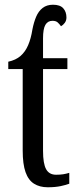

<svg xmlns="http://www.w3.org/2000/svg" viewBox="-20 -782 331 812"><path d="M182 10Q148 10 124 -5Q100 -20 88 -54Q76 -88 76 -145V-490H15V-521Q47 -528 67 -545.5Q87 -563 99 -591Q111 -619 117 -657Q123 -688 133 -711.5Q143 -735 160.5 -748.5Q178 -762 204 -762Q234 -762 247.5 -747Q261 -732 261 -708Q261 -695 254 -685.5Q247 -676 238 -671Q231 -681 223.5 -687.5Q216 -694 202 -694Q182 -694 172 -677Q162 -660 162 -620V-536H265V-490H162V-144Q162 -90 175 -66.5Q188 -43 217 -43Q234 -43 247 -45Q260 -47 273 -51V-5Q260 0 237 5Q214 10 182 10Z"/></svg>

Font: Noto Serif ExtraCondensed
Style: Regular
Weight: 400
Width: 2
Designer: Monotype Design Team
Foundry: Monotype Imaging Inc.
Version: Version 2.013